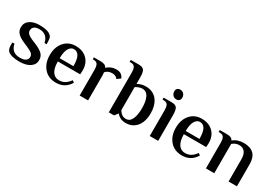

<svg xmlns="http://www.w3.org/2000/svg" viewBox="21 -1448 3182 2247"><g transform="rotate(30 1612.0 -325.0)"><path d="M229 9.8Q113.8 9.8 69.8 -30.8Q58.6 -41.5 53 -60.5Q47.4 -79.6 46.6 -95.5Q45.9 -111.3 45.9 -144H75.2Q84 -92.8 116.9 -63Q149.9 -33.2 209 -33.2Q262.7 -33.2 287.8 -51.8Q313 -70.3 313 -102.1Q313 -129.4 291 -148.2Q269 -167 223.1 -186L168 -210Q105.5 -236.3 74.2 -268.8Q43 -301.3 43 -348.1Q43 -410.6 92.8 -445.3Q142.6 -480 223.1 -480Q336.4 -480 378.9 -439Q387.7 -430.7 393.1 -419.7Q398.4 -408.7 400.6 -391.8Q402.8 -375 403.3 -362.8Q403.8 -350.6 403.8 -326.2H375Q366.2 -377.4 333.5 -407.2Q300.8 -437 243.2 -437Q198.2 -437 175 -418.2Q151.9 -399.4 151.9 -368.2Q151.9 -343.3 170.7 -324.7Q189.5 -306.2 226.1 -290L286.1 -265.1Q357.9 -234.9 389.9 -203.4Q421.9 -171.9 421.9 -122.1Q421.9 -59.6 368.4 -24.9Q314.9 9.8 229 9.8Z M721.2 9.8Q618.2 9.8 558.6 -59.1Q499 -127.9 499 -234.9Q499 -346.2 557.9 -413.1Q616.7 -480 710.9 -480Q808.1 -480 865.5 -423.8Q922.9 -367.7 922.9 -272L919.9 -217.8H618.2Q618.2 -127.4 649.9 -80.3Q681.6 -33.2 737.8 -33.2Q784.7 -33.2 817.9 -54.2Q851.1 -75.2 879.9 -115.2L905.8 -95.2Q842.3 9.8 721.2 9.8ZM618.2 -261.2H804.2Q804.2 -353 780.5 -395Q756.8 -437 710.9 -437Q670.4 -437 644.3 -392.3Q618.2 -347.7 618.2 -261.2Z M1039.1 0V-344.2Q1039.1 -395 1025.4 -419.4Q1011.7 -443.8 970.2 -443.8H960V-470.2H1050.8Q1085.4 -470.2 1105.2 -460.7Q1125 -451.2 1134.8 -430.2Q1189 -480 1260.7 -480Q1303.2 -480 1327.1 -461.9Q1334 -457 1340.3 -449.7Q1346.7 -442.4 1350.1 -437.3Q1353.5 -432.1 1357.4 -425Q1361.3 -418 1361.8 -417L1314.9 -381.8Q1289.1 -417 1242.2 -417Q1180.7 -417 1149.9 -377.9Q1152.8 -352.5 1152.8 -337.9V0Z M1666.5 9.8Q1621.1 9.8 1590.3 -6.1Q1559.6 -22 1543.5 -44.9H1538.6L1503.9 0H1432.6V-534.2Q1432.6 -559.1 1429.9 -575.4Q1427.2 -591.8 1420.2 -606Q1413.1 -620.1 1398.9 -627Q1384.8 -633.8 1362.8 -633.8H1348.6V-660.2H1456.5Q1509.3 -660.2 1528.1 -634.5Q1546.9 -608.9 1546.9 -534.2V-450.2Q1597.7 -480 1659.7 -480Q1710.4 -480 1750 -460.9Q1789.6 -441.9 1814.2 -408.2Q1838.9 -374.5 1851.3 -330.6Q1863.8 -286.6 1863.8 -234.9Q1863.8 -165.5 1842.3 -111.1Q1820.8 -56.6 1775.4 -23.4Q1730 9.8 1666.5 9.8ZM1642.6 -33.2Q1694.8 -33.2 1720.2 -88.1Q1745.6 -143.1 1745.6 -234.9Q1745.6 -279.8 1739.7 -315.4Q1733.9 -351.1 1721.2 -378.9Q1708.5 -406.7 1687 -421.9Q1665.5 -437 1635.7 -437Q1596.7 -437 1546.9 -407.2V-96.2Q1561.5 -68.8 1585.4 -51Q1609.4 -33.2 1642.6 -33.2Z M2040.5 -525.9Q2009.8 -525.9 1991.5 -546.9Q1973.1 -567.9 1973.1 -598.1Q1973.1 -621.6 1987.5 -635.3Q2002 -648.9 2024.4 -648.9Q2055.7 -648.9 2074 -628.4Q2092.3 -607.9 2092.3 -578.1Q2092.3 -554.2 2077.9 -540Q2063.5 -525.9 2040.5 -525.9ZM1986.3 0V-344.2Q1986.3 -369.1 1983.6 -385.5Q1981 -401.9 1973.9 -416Q1966.8 -430.2 1952.6 -437Q1938.5 -443.8 1916.5 -443.8H1902.3V-470.2H2010.3Q2063 -470.2 2081.5 -444.6Q2100.1 -418.9 2100.1 -344.2V0Z M2424.3 9.8Q2321.3 9.8 2261.7 -59.1Q2202.1 -127.9 2202.1 -234.9Q2202.1 -346.2 2261 -413.1Q2319.8 -480 2414.1 -480Q2511.2 -480 2568.6 -423.8Q2626 -367.7 2626 -272L2623 -217.8H2321.3Q2321.3 -127.4 2353 -80.3Q2384.8 -33.2 2440.9 -33.2Q2487.8 -33.2 2521 -54.2Q2554.2 -75.2 2583 -115.2L2608.9 -95.2Q2545.4 9.8 2424.3 9.8ZM2321.3 -261.2H2507.3Q2507.3 -353 2483.6 -395Q2460 -437 2414.1 -437Q2373.5 -437 2347.4 -392.3Q2321.3 -347.7 2321.3 -261.2Z M2745.1 0V-344.2Q2745.1 -369.1 2742.4 -385.5Q2739.7 -401.9 2732.7 -416Q2725.6 -430.2 2711.4 -437Q2697.3 -443.8 2675.3 -443.8H2661.1V-470.2H2757.3Q2792 -470.2 2811.5 -460.9Q2831.1 -451.7 2841.3 -432.1Q2895.5 -480 2982.9 -480Q3164.1 -480 3164.1 -297.9V0H3051.3V-297.9Q3051.3 -367.2 3023.2 -399.7Q2995.1 -432.1 2950.2 -432.1Q2897.9 -432.1 2857.9 -396V0Z"/></g></svg>

Font: El Messiri SemiBold
Style: Regular
Weight: 600
Designer: Mohamed Gaber
Foundry: Kief Type Foundry
Version: Version 2.007;PS 002.007;hotconv 1.0.88;makeotf.lib2.5.64775